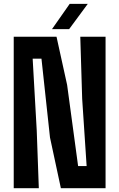

<svg xmlns="http://www.w3.org/2000/svg" viewBox="-20 -994 630 1014"><path d="M52.5 0V-800H278.5L334.5 -545.5L392.5 -117H437.5L414 -472L404 -800H537.5V0H301.5L244 -268L199 -684H152.5L174 -305L185 0ZM254.5 -840 348 -973.5H443.5L345 -840Z"/></svg>

Font: Big Shoulders Text Thin ExtraBold
Style: Regular
Weight: 800
Version: Version 2.002